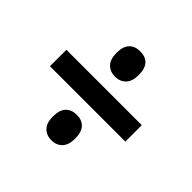

<svg xmlns="http://www.w3.org/2000/svg" viewBox="-130 -811 751 751"><g transform="rotate(45 245.0 -436.0)"><path d="M245 -542Q217 -542 200 -559.5Q183 -577 183 -612Q183 -648 199.5 -665Q216 -682 245 -682Q274 -682 290 -665Q306 -648 306 -612Q306 -577 289 -559.5Q272 -542 245 -542ZM36 -391V-482H453V-391ZM245 -190Q217 -190 200 -207.5Q183 -225 183 -260Q183 -296 199.5 -313.5Q216 -331 245 -331Q274 -331 290 -313.5Q306 -296 306 -260Q306 -225 289 -207.5Q272 -190 245 -190Z"/></g></svg>

Font: Noto Sans Kannada UI Condensed SemiBold
Style: Regular
Weight: 600
Width: 3
Designer: Jelle Bosma - Monotype Design Team
Foundry: Monotype Imaging Inc.
Version: Version 2.005; ttfautohint (v1.8.4.7-5d5b)